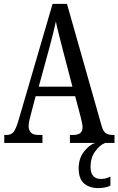

<svg xmlns="http://www.w3.org/2000/svg" viewBox="-20 -734 608 986"><path d="M2 0V-41H15Q37 -41 49.5 -56Q62 -71 76 -119L250 -714H324L502 -87Q510 -60 522.5 -50.5Q535 -41 560 -41H568V0H339V-41H357Q404 -41 404 -80Q404 -90 400.5 -106.5Q397 -123 393 -138L366 -240H163L138 -145Q135 -133 131 -116.5Q127 -100 127 -86Q127 -66 138.5 -53.5Q150 -41 177 -41H198V0ZM179 -289H352L302 -480Q291 -525 281.5 -560.5Q272 -596 267 -624Q261 -596 252.5 -561.5Q244 -527 234 -490ZM486 232Q439 232 411.5 208Q384 184 384 130Q384 80 411 45Q438 10 468 0H520Q493 10 469 43Q445 76 445 123Q445 155 459 170Q473 185 497 185Q509 185 521 182.5Q533 180 547 173V219Q535 226 517.5 229Q500 232 486 232Z"/></svg>

Font: Noto Serif Bengali ExtraCondensed
Style: Regular
Weight: 400
Width: 2
Designer: Juan Bruce, Universal Thirst, Indian Type Foundry and the Monotype Design Team.
Foundry: Monotype Imaging Inc.
Version: Version 2.003; ttfautohint (v1.8.4.7-5d5b)